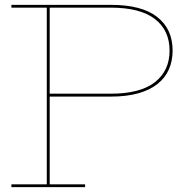

<svg xmlns="http://www.w3.org/2000/svg" viewBox="-20 -772 769 792"><path d="M27 0V-11.5H173V-740.5H27V-752H185V-11.5H331V0ZM182.5 -373.5V-385.5H436.5Q558.5 -385.5 619 -433Q679.5 -480.5 679.5 -563Q679.5 -647 618.8 -693.8Q558 -740.5 436.5 -740.5H180.5V-752H437Q564.5 -752 628.2 -702.2Q692 -652.5 692 -563.5Q692 -520.5 676.5 -485.5Q661 -450.5 629.5 -425.5Q598 -400.5 550 -387Q502 -373.5 436.5 -373.5Z"/></svg>

Font: Hepta Slab ExtraLight Thin
Style: Regular
Weight: 250
Version: Version 1.102